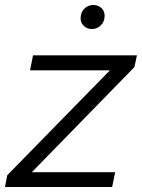

<svg xmlns="http://www.w3.org/2000/svg" viewBox="-31 -747 567 767"><path d="M506 -479 96 -59H429L417 0H-11L-2 -47L408 -466H89L101 -526H516ZM291 -674Q291 -697 305.5 -712Q320 -727 342 -727Q361 -727 374 -715Q387 -703 387 -684Q387 -661 372 -646Q357 -631 336 -631Q317 -631 304 -643.5Q291 -656 291 -674Z"/></svg>

Font: Idrija
Style: Italic
Weight: 400
Italic angle: -11.3°
Designer: Julieta Ulanovsky
Foundry: Julieta Ulanovsky
Version: Version 7.200